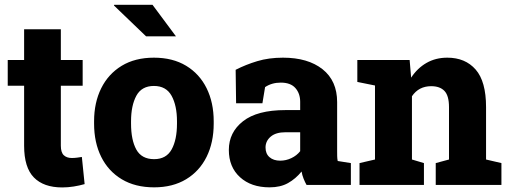

<svg xmlns="http://www.w3.org/2000/svg" viewBox="-20 -782 2152 812"><path d="M243.2 10.7Q164.6 10.7 123.3 -31.5Q82 -73.7 82 -165.5V-419.4H12.7V-528.3H82V-658.2H237.3V-528.3H329.6V-419.4H237.3V-166Q237.3 -137.2 249.8 -125.5Q262.2 -113.8 283.7 -113.8Q293.9 -113.8 305.4 -115.2Q316.9 -116.7 326.2 -118.2L337.9 -3.4Q315.9 2.9 291.5 6.8Q267.1 10.7 243.2 10.7Z M631.8 10.3Q551.8 10.3 494.9 -23.9Q438 -58.1 408 -118.7Q377.9 -179.2 377.9 -259.3V-269Q377.9 -348.1 408 -408.7Q438 -469.2 494.6 -503.7Q551.3 -538.1 630.9 -538.1Q710.4 -538.1 767.1 -503.9Q823.7 -469.7 853.8 -408.9Q883.8 -348.1 883.8 -269V-259.3Q883.8 -179.7 853.8 -118.9Q823.7 -58.1 767.1 -23.9Q710.4 10.3 631.8 10.3ZM631.8 -108.9Q683.1 -108.9 705.8 -149.9Q728.5 -190.9 728.5 -259.3V-269Q728.5 -335.4 705.6 -377Q682.6 -418.5 630.9 -418.5Q579.1 -418.5 556.6 -377Q534.2 -335.4 534.2 -269V-259.3Q534.2 -189.9 556.6 -149.4Q579.1 -108.9 631.8 -108.9ZM724.1 -628.4H597.7L461.9 -758.8L462.9 -761.7H625Z M1120.1 10.3Q1042 10.3 994.9 -32.7Q947.8 -75.7 947.8 -147.9Q947.8 -222.2 1007.8 -269.3Q1067.9 -316.4 1186.5 -316.4H1249.5V-351.6Q1249.5 -386.7 1229.2 -409.7Q1209 -432.6 1167.5 -432.6Q1129.4 -432.6 1101.1 -413.6L1089.8 -345.2H978.5L976.6 -486.8Q1019.5 -508.8 1068.1 -523.4Q1116.7 -538.1 1176.8 -538.1Q1282.2 -538.1 1344 -489.3Q1405.8 -440.4 1405.8 -350.1V-143.1Q1405.8 -131.8 1406 -121.6Q1406.2 -111.3 1408.2 -101.1L1463.9 -92.3V0H1276.4Q1270 -11.2 1263.9 -26.4Q1257.8 -41.5 1255.4 -56.6Q1230.5 -25.9 1198.2 -7.8Q1166 10.3 1120.1 10.3ZM1165 -102.5Q1189.5 -102.5 1212.2 -113.3Q1234.9 -124 1249.5 -142.6V-222.7H1187.5Q1146.5 -222.7 1124.8 -204.1Q1103 -185.5 1103 -158.2Q1103 -131.8 1119.9 -117.2Q1136.7 -102.5 1165 -102.5Z M1500.5 0V-92.3L1565.9 -107.4V-420.4L1491.2 -435.5V-528.3H1712.4L1718.8 -453.6Q1745.1 -493.7 1783.7 -515.9Q1822.3 -538.1 1871.6 -538.1Q1947.8 -538.1 1991.7 -487.8Q2035.6 -437.5 2035.6 -329.1V-107.4L2100.6 -92.3V0H1822.8V-92.3L1878.9 -107.4V-329.1Q1878.9 -377.4 1859.6 -397.5Q1840.3 -417.5 1803.7 -417.5Q1751 -417.5 1722.2 -375V-107.4L1772.9 -92.3V0Z"/></svg>

Font: Roboto Slab ExtraBold
Style: Regular
Weight: 800
Designer: Google
Version: Version 2.001; ttfautohint (v1.8.3)